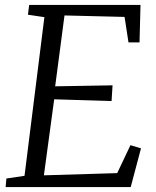

<svg xmlns="http://www.w3.org/2000/svg" viewBox="-20 -763 635 783"><path d="M3 0 6 -35 80 -46 161 -693 94 -703 99 -743H553L549 -590H504L488 -694L243 -700L205 -411L439 -415L435 -351L201 -358L159 -48L458 -57L512 -171L555 -158L513 0Z"/></svg>

Font: Merriweather 7pt Light
Style: Italic
Weight: 300
Italic angle: -7.8°
Designer: Eben Sorkin
Foundry: Eben Sorkin
Version: Version 2.200;gftools[0.9.31]